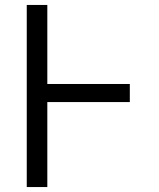

<svg xmlns="http://www.w3.org/2000/svg" viewBox="-20 -755 640 775"><path d="M88 0V-735H171V-416H504V-343H171V0Z"/></svg>

Font: Iosevka Custom Extended
Style: Regular
Weight: 400
Width: 7
Monospace: yes
Designer: Belleve Invis
Foundry: Belleve Invis
Version: Version 11.2.4; ttfautohint (v1.8.4)